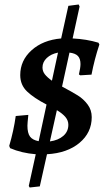

<svg xmlns="http://www.w3.org/2000/svg" viewBox="-20 -678 481 854"><path d="M388 -157Q388 -88 333.5 -42.5Q279 3 189 8L157 151L112 156L108 149L139 8Q76 3 25 -19L21 -29Q41 -97 50 -162L106 -167Q102 -129 102 -119Q102 -86 113.5 -70.5Q125 -55 152 -50L187 -213Q131 -242 100.5 -271Q70 -300 70 -344Q70 -409 120.5 -454.5Q171 -500 252 -507L284 -652L330 -658L334 -649L303 -507Q365 -504 418 -488L422 -480Q400 -414 387 -346L337 -343L331 -347Q338 -377 338 -393Q338 -417 326.5 -429Q315 -441 289 -444L256 -293Q301 -269 326 -253.5Q351 -238 369.5 -213.5Q388 -189 388 -157ZM211 -319 238 -444Q207 -438 188 -420Q169 -402 169 -378Q169 -361 179.5 -347.5Q190 -334 211 -319ZM284 -123Q284 -142 271 -157.5Q258 -173 233 -188L202 -49Q239 -54 261.5 -73.5Q284 -93 284 -123Z"/></svg>

Font: Alegreya Medium
Style: Italic
Weight: 500
Italic angle: -7°
Designer: Juan Pablo del Peral
Foundry: Huerta Tipografica
Version: Version 2.008; ttfautohint (v1.8)